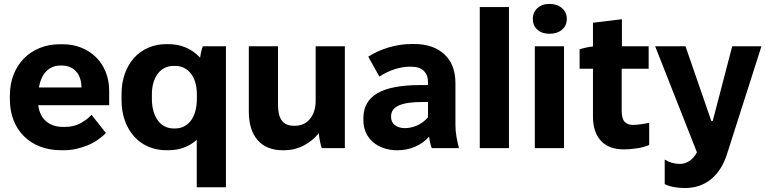

<svg xmlns="http://www.w3.org/2000/svg" viewBox="-20 -756 3907 980"><path d="M292 10.8H307.8Q338 10.8 368 4.2Q398 -2.4 425.7 -13.7Q453.4 -25 477.7 -41.4Q502 -57.8 520.6 -77L447.2 -170Q423.4 -144.2 389.3 -126.2Q355.2 -108.2 311.4 -108.2H302Q275 -108.2 252.8 -115.8Q230.6 -123.4 214.5 -137.6Q198.4 -151.8 188.4 -172.3Q178.4 -192.8 175.4 -218.6V-219.2H537.2V-292.6Q537.2 -344.6 519.7 -388.2Q502.2 -431.8 470.5 -463.5Q438.8 -495.2 394.9 -512.7Q351 -530.2 298.6 -530.2H286.4Q229.6 -530.2 182.5 -510.9Q135.4 -491.6 101.6 -457.1Q67.8 -422.6 49.1 -374.4Q30.4 -326.2 30.4 -268.4V-248.8Q30.4 -190.4 49.1 -142.6Q67.8 -94.8 102.2 -60.6Q136.6 -26.4 184.9 -7.8Q233.2 10.8 292 10.8ZM178.8 -309.6Q183.2 -336 192.6 -356.7Q202 -377.4 215.7 -391.7Q229.4 -406 247.6 -413.7Q265.8 -421.4 287.4 -421.4H296.8Q318.4 -421.4 336.3 -414Q354.2 -406.6 367.3 -392.7Q380.4 -378.8 387.7 -358.7Q395 -338.6 395.8 -313.2V-309.6Z M984.2 200H1133.2V-520H1015.2Q1010.8 -508.8 1007.1 -492.9Q1003.4 -477 1001.4 -461.8Q971.6 -494.4 930.2 -512.6Q888.8 -530.8 838.2 -530.8H829.8Q778.8 -530.8 736.4 -512.3Q694 -493.8 663.9 -460.1Q633.8 -426.4 617.1 -379.5Q600.4 -332.6 600.4 -275.4V-244.6Q600.4 -187.8 617.1 -141Q633.8 -94.2 663.9 -60.2Q694 -26.2 736.4 -7.7Q778.8 10.8 829.8 10.8H838.2Q882.2 10.8 918.9 -2.8Q955.6 -16.4 984.2 -42.4ZM865.4 -100.4Q840.8 -100.4 820.4 -111Q800 -121.6 785.7 -141.2Q771.4 -160.8 763.3 -188.7Q755.2 -216.6 755.2 -251.2V-274.2Q755.2 -307.6 763.3 -334.6Q771.4 -361.6 785.7 -380.3Q800 -399 820.4 -409.3Q840.8 -419.6 865.4 -419.6H874.6Q899.2 -419.6 919.6 -409.3Q940 -399 954.6 -380.3Q969.2 -361.6 977 -334.6Q984.8 -307.6 984.8 -274.2V-251.2Q984.8 -217 977.2 -189.1Q969.6 -161.2 955 -141.4Q940.4 -121.6 920 -111Q899.6 -100.4 874.6 -100.4Z M1424.4 11H1428.4Q1483 11 1528.8 -12.5Q1574.6 -36 1607.2 -76Q1608.6 -58.4 1612.9 -36.5Q1617.2 -14.6 1622.2 0H1740.2V-520H1591.2V-240.8Q1591.2 -212.2 1583.4 -188.8Q1575.6 -165.4 1561.8 -148.6Q1548 -131.8 1528.4 -122.9Q1508.8 -114 1484.6 -114H1481.4Q1438.2 -114 1418.6 -140.3Q1399 -166.6 1399 -219.8V-520H1250V-187Q1250 -92 1295.3 -40.5Q1340.6 11 1424.4 11Z M2008.2 11Q2056.8 11 2098.9 -7.2Q2141 -25.4 2170.2 -58.6Q2172.2 -42.2 2175.7 -26.9Q2179.2 -11.6 2183.6 0H2322.6Q2315 -29.6 2309.8 -58.5Q2304.6 -87.4 2304.6 -118.6V-332Q2304.6 -426.4 2248.1 -478.9Q2191.6 -531.4 2092.2 -531.4H2082.6Q2022.8 -531.4 1964.9 -514.2Q1907 -497 1859.6 -466.8L1916.4 -365Q1956.6 -391 1996.1 -403.3Q2035.6 -415.6 2072.2 -415.6H2077Q2121 -415.6 2142.8 -394.4Q2164.6 -373.2 2164.6 -337.4V-321.8H2126.2Q1977 -321.8 1905.9 -279.9Q1834.8 -238 1834.8 -153.6V-142.4Q1834.8 -108 1847.6 -79.5Q1860.4 -51 1883.5 -31Q1906.6 -11 1938.4 0Q1970.2 11 2008.2 11ZM2045.8 -102Q2030.4 -102 2017.3 -106.2Q2004.2 -110.4 1995.1 -117.6Q1986 -124.8 1981.1 -135.2Q1976.2 -145.6 1976.2 -158V-163Q1976.2 -199.4 2015.2 -217.4Q2054.2 -235.4 2135.2 -235.4H2164.6V-157.2Q2141.4 -130.4 2110.2 -116.2Q2079 -102 2045.8 -102Z M2428.8 0H2577.8V-720H2428.8Z M2709.8 0H2858.8V-520H2709.8ZM2784.6 -583.6Q2824.2 -583.6 2848.6 -604.5Q2873 -625.4 2873 -659Q2873 -693.2 2848.3 -714.6Q2823.6 -736 2784.6 -736Q2746.8 -736 2723.2 -714.6Q2699.6 -693.2 2699.6 -659Q2699.6 -625.4 2722.9 -604.5Q2746.2 -583.6 2784.6 -583.6Z M3164.4 6.6Q3193 6.6 3230.4 1.1Q3267.8 -4.4 3293.6 -16V-129.4Q3286.2 -127.6 3275.5 -125.6Q3264.8 -123.6 3253.6 -122.1Q3242.4 -120.6 3231.1 -119.5Q3219.8 -118.4 3211.4 -118.4Q3183 -118.4 3168.1 -134.5Q3153.2 -150.6 3153.2 -191V-405H3290.8V-520H3154.4V-657.8L3006.6 -640V-518.8Q2989.6 -517.2 2971.1 -513.1Q2952.6 -509 2938.4 -504V-405H3006.6V-162.8Q3006.6 -118.8 3017.9 -87Q3029.2 -55.2 3049.9 -34.3Q3070.6 -13.4 3099.6 -3.4Q3128.6 6.6 3164.4 6.6Z M3475 203.8Q3516.8 203.8 3550.6 191.7Q3584.4 179.6 3611.5 156.9Q3638.6 134.2 3658.6 101.8Q3678.6 69.4 3691.6 27.8L3866.6 -520H3717.4L3617.8 -138.2H3610.8L3478.8 -520H3324L3537.2 21.4Q3521.4 51.2 3498.6 65.9Q3475.8 80.6 3448.8 80.6Q3428.2 80.6 3408.6 74.7Q3389 68.8 3372.8 58.4V184Q3395.6 195 3423 199.4Q3450.4 203.8 3475 203.8Z"/></svg>

Font: Fixel Variable
Style: Regular
Weight: 100
Width: 3
Designer: AlfaBravo + MacPaw
Foundry: Kyrylo Tkachov, Marchela Mozhyna, Serhii Makarenko, Maria Weinstein, Zakhar Kryvoshyya
Version: Version 1.211